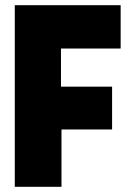

<svg xmlns="http://www.w3.org/2000/svg" viewBox="-20 -720 499 740"><path d="M37 0V-700H445V-533H215V-386H412V-221H217V0Z"/></svg>

Font: Georama SemiCondensed ExtraBold
Style: Regular
Weight: 800
Width: 4
Designer: Jean-Baptiste Levee
Foundry: Production Type
Version: Version 1.000